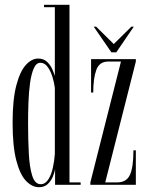

<svg xmlns="http://www.w3.org/2000/svg" viewBox="-20 -770 621 800"><path d="M142.5 10Q113.5 10 88.2 -16.5Q63 -43 47.8 -102Q32.5 -161 32.5 -259Q32.5 -355.5 48 -414.2Q63.5 -473 87.8 -499.5Q112 -526 139 -526Q162 -526 176.2 -512.2Q190.5 -498.5 198 -481.2Q205.5 -464 208.5 -453V-740H163.5V-750H269.5V-10H316V0H209.5V-65Q207.5 -52 200.2 -34.2Q193 -16.5 179 -3.2Q165 10 142.5 10ZM149.5 -2.5Q168.5 -2.5 181 -21.8Q193.5 -41 200 -70Q206.5 -99 208.5 -128.5V-404Q206 -425.5 198.5 -449.8Q191 -474 178.5 -491.2Q166 -508.5 148.5 -508.5Q131 -508.5 120.8 -485.2Q110.5 -462 105.2 -424Q100 -386 98.5 -342Q97 -298 97 -257Q97 -189.5 100 -131.5Q103 -73.5 114.2 -38Q125.5 -2.5 149.5 -2.5ZM356.5 0V-10L484 -513.5H430.5Q394 -513.5 381.2 -478.5Q368.5 -443.5 368.5 -384.5H359.5V-523.5H546V-513.5L418.5 -10H468Q507.5 -10 521.8 -42.2Q536 -74.5 536 -143.5H546V0ZM444 -552 370.5 -659H380.5L454 -586.5L527.5 -659H537.5L464.5 -552Z"/></svg>

Font: Imbue 100pt Light
Style: Regular
Weight: 300
Designer: Tyler Finck
Foundry: Etcetera Type Company
Version: Version 1.102; ttfautohint (v1.8.3)